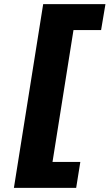

<svg xmlns="http://www.w3.org/2000/svg" viewBox="-20 -725 528 925"><path d="M47 180 188 -705H488L467 -580H334L233 55H367L347 180Z"/></svg>

Font: Nunito Sans 7pt SemiExpanded ExtraBold
Style: Italic
Weight: 800
Width: 6
Italic angle: -9°
Designer: Vernon Adams
Foundry: Vernon Adams
Version: Version 3.101;gftools[0.9.27]